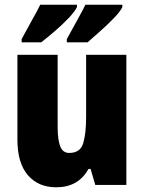

<svg xmlns="http://www.w3.org/2000/svg" viewBox="-20 -786 611 816"><path d="M517 -553V0H385L365 -68H356Q313 10 219 10Q143 10 98.5 -41.5Q54 -93 54 -193V-553H225V-248Q225 -192 236 -164Q247 -136 274 -136Q321 -136 333.5 -177Q346 -218 346 -289V-553ZM500 -756Q491 -737 464.5 -709.5Q438 -682 406.5 -654Q375 -626 352 -606H264V-620Q289 -666 310.5 -704.5Q332 -743 343 -766H500ZM307 -756Q298 -737 272 -709.5Q246 -682 214 -654.5Q182 -627 155 -606H72V-620Q97 -667 118.5 -705Q140 -743 151 -766H307Z"/></svg>

Font: Noto Sans Tamil Condensed Black
Style: Regular
Weight: 900
Width: 3
Designer: Jelle Bosma - Monotype Design Team
Foundry: Monotype Imaging Inc.
Version: Version 2.004; ttfautohint (v1.8.4.7-5d5b)